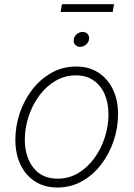

<svg xmlns="http://www.w3.org/2000/svg" viewBox="-20 -859 620 891"><path d="M246.1 11.2Q186.5 11.2 142.8 -16.8Q99.1 -44.9 75.2 -94.7Q51.3 -144.5 51.3 -210Q51.3 -272.9 71.5 -333.5Q91.8 -394 129.4 -442.9Q167 -491.7 218.8 -521Q270.5 -550.3 333.5 -550.3Q392.6 -550.3 436.3 -522.2Q480 -494.1 503.9 -444.3Q527.8 -394.5 527.8 -329.1Q527.8 -265.6 507.3 -205.1Q486.8 -144.5 449.2 -95.5Q411.6 -46.4 359.9 -17.6Q308.1 11.2 246.1 11.2ZM247.1 -29.8Q300.3 -29.8 343.8 -56.2Q387.2 -82.5 418.5 -126Q449.7 -169.4 466.6 -222.2Q483.4 -274.9 483.4 -327.6Q483.4 -380.9 465.8 -421.6Q448.2 -462.4 414.3 -485.8Q380.4 -509.3 332.5 -509.3Q280.3 -509.3 237.1 -483.6Q193.8 -458 162.1 -415Q130.4 -372.1 112.8 -318.8Q95.2 -265.6 95.2 -210.9Q95.2 -131.3 135 -80.6Q174.8 -29.8 247.1 -29.8ZM351.6 -641.6Q337.4 -641.6 328.6 -651.9Q319.8 -662.1 322.3 -676.3Q324.2 -690.9 336.7 -700.9Q349.1 -710.9 363.3 -710.9Q378.4 -710.9 387 -700.9Q395.5 -690.9 393.1 -676.3Q391.1 -662.1 378.9 -651.9Q366.7 -641.6 351.6 -641.6ZM509.3 -839.4 502.9 -803.7H261.2L267.6 -839.4Z"/></svg>

Font: Inter 16pt ExtraLight
Style: Italic
Weight: 250
Italic angle: -9.3988°
Version: Version 4.001;git-66647c0bb